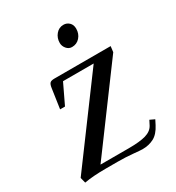

<svg xmlns="http://www.w3.org/2000/svg" viewBox="-154 -711 744 813"><g transform="rotate(-30 217.5 -304.5)"><path d="M18.1 -19 308.1 -411.1H158.2L111.8 -314H87.9L102.1 -411.1Q104.5 -427.2 110.4 -433.1Q116.2 -439 132.8 -439H407.2L403.8 -411.1L119.1 -25.9H257.8Q311.5 -25.9 340.8 -34.4Q370.1 -43 381.8 -64.9L393.1 -86.9L416 -76.2L404.8 -54.2Q386.7 -19 362.1 -6.1Q337.4 6.8 306.2 6.8Q296.9 6.8 261.7 3.4Q226.6 0 188 0H130.9Q65.9 0 24.9 7.8ZM227.1 -558.1Q227.1 -582 241.7 -599.6Q256.3 -617.2 278.8 -617.2Q294.9 -617.2 306.4 -606.2Q317.9 -595.2 317.9 -576.2Q317.9 -551.3 302.7 -534.2Q287.6 -517.1 264.2 -517.1Q248.5 -517.1 237.8 -529.8Q227.1 -542.5 227.1 -558.1Z"/></g></svg>

Font: Dihjauti S
Style: Bold Italic
Weight: 700
Italic angle: -9°
Designer: T. Christopher White
Version: Version 3.0.0